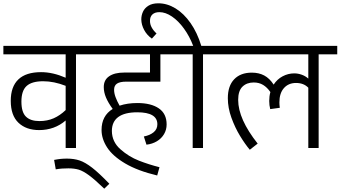

<svg xmlns="http://www.w3.org/2000/svg" viewBox="-26 -882 2029 1144"><path d="M537.6 -558.1H426.8V0H365.2V-164.1Q332.5 -135.7 292.5 -121.3Q252.4 -106.9 207.5 -106.9Q129.9 -106.9 84 -150.6Q38.1 -194.3 38.1 -281.2Q38.1 -365.7 83.5 -408.9Q128.9 -452.1 218.8 -452.1Q288.6 -452.1 365.2 -418.9V-558.1H-5.9V-608.9H537.6ZM365.2 -226.1V-370.6Q295.4 -397.9 231 -397.9Q164.1 -397.9 132.8 -369.9Q101.6 -341.8 101.6 -276.4Q101.6 -213.4 128.7 -187Q155.8 -160.6 208.5 -160.6Q255.9 -160.6 293.7 -177.2Q331.5 -193.8 365.2 -226.1Z M625.5 212.9 595.2 242.2Q539.1 188 504.2 162.4Q469.2 136.7 443.1 128.9Q417 121.1 381.3 121.1Q360.4 121.1 343.8 122.3Q327.1 123.5 306.2 127L296.4 70.8Q319.3 66.4 336.4 64.7Q353.5 63 373 63Q415 63 448.5 74.2Q481.9 85.4 523.2 117.4Q564.5 149.4 625.5 212.9Z M653.8 -347.2Q653.8 -326.7 662.4 -303.5Q670.9 -280.3 686.5 -252.4Q733.4 -268.1 792.5 -268.1Q874 -268.1 920.4 -236.3Q966.8 -204.6 966.8 -140.6Q966.8 -108.9 951.4 -82.8Q936 -56.6 908.7 -40.3Q881.3 -23.9 846.7 -20L831.1 -68.8Q867.2 -75.7 889.4 -94Q911.6 -112.3 911.6 -141.6Q911.6 -212.9 792 -212.9Q716.8 -212.9 678.7 -184.8Q640.6 -156.7 640.6 -101.6Q641.1 -37.1 691.4 7.3Q741.7 51.8 801.8 75.2Q861.8 98.6 924.3 114.3L910.6 163.6Q793.9 135.7 719.7 91.8Q645.5 47.9 612.3 -3.4Q579.1 -54.7 579.1 -107.4Q579.1 -192.4 645.5 -232.9Q618.7 -269.5 605.5 -301Q592.3 -332.5 592.3 -363.3Q592.3 -405.8 624.5 -427.7Q656.7 -449.7 713.9 -449.7H867.7V-558.1H525.4V-608.9H1020.5V-558.1H929.7V-395.5H726.6Q689 -395.5 671.4 -384Q653.8 -372.6 653.8 -347.2Z M1297.9 -558.1H1183.6V0H1122.1V-558.1H1008.3V-608.9H1125Q1103.5 -665.5 1070.3 -711.4Q1037.1 -757.3 998.8 -783.4Q960.4 -809.6 923.8 -809.6Q896.5 -809.6 881.8 -795.7Q867.2 -781.7 867.7 -756.8Q867.7 -736.8 878.2 -717.8Q888.7 -698.7 906.7 -682.6L878.9 -651.9Q849.6 -672.4 833 -703.4Q816.4 -734.4 815.9 -766.1Q815.9 -790.5 825.9 -812.3Q835.9 -834 858.6 -848.1Q881.3 -862.3 917.5 -862.3Q970.2 -862.3 1019.8 -832Q1069.3 -801.8 1109.4 -744.6Q1149.4 -687.5 1173.3 -608.9H1297.9Z M1983.4 -558.1H1872.6V0H1811V-359.4Q1783.7 -387.7 1737.8 -387.7Q1692.9 -387.7 1665.8 -357.2Q1638.7 -326.7 1638.7 -272Q1638.7 -258.3 1641.1 -239.7L1584 -231.9Q1578.1 -254.9 1578.1 -280.3Q1578.1 -308.6 1585 -333.5Q1565.9 -361.3 1541.7 -376Q1517.6 -390.6 1485.8 -390.6Q1444.3 -390.6 1418.7 -365.7Q1393.1 -340.8 1393.1 -286.6Q1393.1 -172.9 1509.3 -26.4L1462.4 10.3Q1433.6 -23.9 1404.1 -72.5Q1374.5 -121.1 1353 -180.2Q1331.5 -239.3 1331.5 -296.9Q1331.5 -370.1 1369.4 -409.7Q1407.2 -449.2 1474.6 -449.2Q1516.1 -449.2 1548.1 -432.4Q1580.1 -415.5 1604.5 -377.9Q1625.5 -410.2 1658.2 -427.5Q1690.9 -444.8 1727.5 -444.8Q1749.5 -444.8 1772 -436.8Q1794.4 -428.7 1811 -413.6V-558.1H1285.6V-608.9H1983.4Z"/></svg>

Font: Varta
Style: Light
Weight: 300
Designer: Joana Correia, Viktoriya Grabowska, Eben Sorkin
Foundry: Sorkin Type
Version: Version 1.002; ttfautohint (v1.3) -l 8 -r 24 -G 200 -x 12 -H